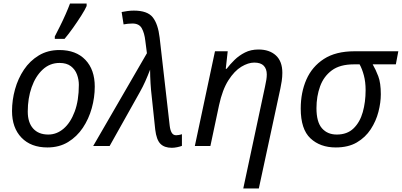

<svg xmlns="http://www.w3.org/2000/svg" viewBox="-20 -826 2273 1086"><path d="M248 8Q155 8 101.5 -47.5Q48 -103 48 -198Q48 -260 65 -321Q82 -382 115.5 -432Q149 -482 199.5 -512.5Q250 -543 316 -543Q410 -543 463 -487.5Q516 -432 516 -336Q516 -275 499 -214Q482 -153 448.5 -103Q415 -53 365 -22.5Q315 8 248 8ZM253 -65Q301 -65 340 -98.5Q379 -132 402.5 -195Q426 -258 426 -346Q426 -376 415.5 -404.5Q405 -433 381 -451.5Q357 -470 317 -470Q262 -470 221.5 -432.5Q181 -395 159 -332.5Q137 -270 137 -195Q137 -133 167.5 -99Q198 -65 253 -65ZM290 -606V-620Q303 -645 319.5 -678Q336 -711 351 -745Q366 -779 376 -806H470V-792Q462 -773 440.5 -739Q419 -705 393.5 -669Q368 -633 345 -606Z M952 10Q910 10 887.5 -12.5Q865 -35 858 -93L838 -282Q834 -314 831.5 -354.5Q829 -395 829 -432Q816 -398 802 -366.5Q788 -335 771 -305L600 0H507L811 -525L802 -595Q797 -639 782 -666Q767 -693 729 -693Q715 -693 702.5 -691.5Q690 -690 679 -688L668 -758Q682 -761 700.5 -763.5Q719 -766 737 -766Q814 -766 844 -728Q874 -690 883 -613L940 -114Q943 -89 951.5 -75Q960 -61 976 -61Q982 -61 991.5 -62.5Q1001 -64 1009 -67V-1Q999 3 982.5 6.5Q966 10 952 10Z M1356 240 1479 -336Q1484 -359 1486.5 -375Q1489 -391 1489 -405Q1489 -436 1472 -454Q1455 -472 1418 -472Q1384 -472 1345 -448.5Q1306 -425 1272 -372Q1238 -319 1219 -231L1170 0H1082L1196 -536H1268L1257 -437H1262Q1281 -462 1306.5 -487Q1332 -512 1365.5 -529Q1399 -546 1442 -546Q1504 -546 1540.5 -512.5Q1577 -479 1577 -414Q1577 -391 1573.5 -367.5Q1570 -344 1566 -326L1444 240Z M1879 8Q1791 8 1736 -43.5Q1681 -95 1681 -212Q1681 -303 1713 -376Q1745 -449 1812 -492.5Q1879 -536 1985 -536H2233L2219 -462H2088Q2105 -433 2119.5 -395Q2134 -357 2134 -293Q2134 -246 2120.5 -193.5Q2107 -141 2077 -95Q2047 -49 1998.5 -20.5Q1950 8 1879 8ZM1885 -65Q1944 -65 1980 -100Q2016 -135 2032 -192Q2048 -249 2048 -316Q2048 -363 2038 -400Q2028 -437 2014 -462H1981Q1903 -462 1857 -428Q1811 -394 1790.5 -337.5Q1770 -281 1770 -214Q1770 -136 1801 -100.5Q1832 -65 1885 -65Z"/></svg>

Font: Noto Sans IKEA
Style: Italic
Weight: 400
Italic angle: -12°
Designer: Monotype Design Team
Foundry: Monotype Imaging Inc.
Version: Version 2.001